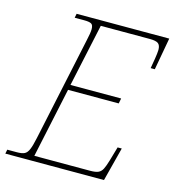

<svg xmlns="http://www.w3.org/2000/svg" viewBox="-117 -804 811 893"><g transform="rotate(15 289.0 -357.0)"><path d="M-10 0 -6 -20H40Q64 -20 76.5 -26Q89 -32 97 -51Q105 -70 113 -108L219 -606Q228 -645 228 -663Q228 -683 218 -688.5Q208 -694 184 -694H138L142 -714H588L560 -559H540L548 -606Q550 -620 551.5 -631Q553 -642 553 -650Q553 -672 542 -680.5Q531 -689 502 -689H265L200 -387H444L439 -362H195L123 -25H392Q418 -25 431 -31Q444 -37 451.5 -52Q459 -67 467 -94L487 -163H507L465 0Z"/></g></svg>

Font: Noto Serif Thin
Style: Italic
Weight: 100
Italic angle: -12°
Designer: Monotype Design Team
Foundry: Monotype Imaging Inc.
Version: Version 2.014; ttfautohint (v1.8.4.7-5d5b)